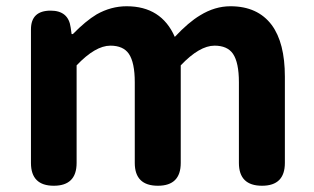

<svg xmlns="http://www.w3.org/2000/svg" viewBox="-20 -594 1004 614"><path d="M152 0Q79 0 79 -73V-280V-500Q79 -560 142 -560Q199 -560 206 -506L209 -485H213Q254 -527 289 -548Q335 -574 385 -574Q496 -574 539 -476Q583 -523 620 -545Q667 -574 717 -574Q804 -574 849 -514Q891 -457 891 -349V-73Q891 0 818 0Q744 0 744 -73V-331Q744 -394 725 -422Q707 -448 666 -448Q618 -448 558 -385V-73Q558 0 485 0Q411 0 411 -73V-331Q411 -394 392 -422Q374 -448 333 -448Q285 -448 225 -385V-73Q225 0 152 0Z"/></svg>

Font: GenSenRounded TW B
Style: Regular
Weight: 700
Version: Version 1.501;PS 1;hotconv 16.6.51;makeotf.lib2.5.65220